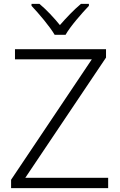

<svg xmlns="http://www.w3.org/2000/svg" viewBox="-20 -967 615 987"><path d="M261 -788H317C341 -831 400 -898 437 -937V-947H396C360 -917 320 -875 288 -838C258 -875 219 -917 183 -947H142V-937C179 -898 236 -831 261 -788ZM536 0V-53H110L525 -671V-714H57V-662H452L37 -43V0Z"/></svg>

Font: Noto Sans Myanmar UI Light
Style: Regular
Weight: 300
Designer: Monotype Design Team
Foundry: Monotype Imaging Inc.
Version: Version 2.103